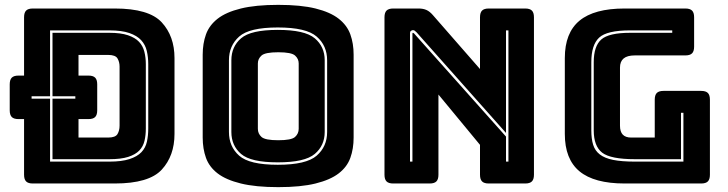

<svg xmlns="http://www.w3.org/2000/svg" viewBox="-20 -755 2994 790"><path d="M452 0H115Q96 0 87.5 -8.5Q79 -17 79 -36V-265H56Q37 -265 28.5 -273.5Q20 -282 20 -301V-408Q20 -427 28.5 -435.5Q37 -444 56 -444H79V-684Q79 -703 87.5 -711.5Q96 -720 115 -720H452Q593 -720 645.5 -663Q698 -606 698 -516V-204Q698 -114 645.5 -57Q593 0 452 0ZM186 -90H430Q481 -90 513 -100.5Q545 -111 562 -129Q579 -147 584.5 -172Q590 -197 590 -226V-491Q590 -520 584 -545.5Q578 -571 561 -589.5Q544 -608 512.5 -619Q481 -630 430 -630H186V-359H110V-349H186ZM290 -349V-359H196V-620H430Q477 -620 506.5 -610Q536 -600 552 -583Q568 -566 574 -542Q580 -518 580 -491V-226Q580 -199 574.5 -175.5Q569 -152 553 -135.5Q537 -119 507.5 -109.5Q478 -100 430 -100H196V-349ZM303 -189H425Q455 -189 463.5 -203.5Q472 -218 472 -238V-481Q472 -500 463.5 -514.5Q455 -529 425 -529H303V-444H344Q363 -444 371.5 -435.5Q380 -427 380 -408V-301Q380 -282 371.5 -273.5Q363 -265 344 -265H303Z M1435 -189Q1435 -143 1421.5 -105.5Q1408 -68 1373.5 -41.5Q1339 -15 1278.5 0Q1218 15 1125 15Q1032 15 971 0Q910 -15 875.5 -41.5Q841 -68 827.5 -105.5Q814 -143 814 -189V-530Q814 -576 827.5 -613.5Q841 -651 875.5 -678Q910 -705 971 -720Q1032 -735 1125 -735Q1218 -735 1278.5 -720Q1339 -705 1373.5 -678Q1408 -651 1421.5 -613.5Q1435 -576 1435 -530ZM1326 -212V-507Q1326 -567 1283 -604.5Q1240 -642 1123 -642Q1006 -642 964 -604.5Q922 -567 922 -507V-212Q922 -152 964 -114.5Q1006 -77 1123 -77Q1240 -77 1283 -114.5Q1326 -152 1326 -212ZM932 -212V-507Q932 -563 972 -597.5Q1012 -632 1123 -632Q1234 -632 1275 -597.5Q1316 -563 1316 -507V-212Q1316 -156 1275 -121.5Q1234 -87 1123 -87Q1012 -87 972 -121.5Q932 -156 932 -212ZM1041 -225Q1041 -205 1056 -191.5Q1071 -178 1125 -178Q1179 -178 1194 -191.5Q1209 -205 1209 -225V-494Q1209 -513 1194 -526.5Q1179 -540 1125 -540Q1071 -540 1056 -526.5Q1041 -513 1041 -494Z M1694 -622Q1689 -627 1686 -629Q1683 -631 1679 -631Q1675 -631 1671 -628Q1667 -625 1667 -619V-90H1677V-617Q1677 -618 1677.5 -619Q1678 -620 1679 -620Q1680 -620 1681.5 -619Q1683 -618 1684 -617L2062 -193V-90H2072V-630H2062V-208ZM1748 0H1598Q1579 0 1570.5 -8.5Q1562 -17 1562 -36V-684Q1562 -703 1570.5 -711.5Q1579 -720 1598 -720H1702Q1721 -720 1734.5 -714Q1748 -708 1761 -693L1955 -471V-684Q1955 -703 1963.5 -711.5Q1972 -720 1991 -720H2141Q2160 -720 2168.5 -711.5Q2177 -703 2177 -684V-36Q2177 -17 2168.5 -8.5Q2160 0 2141 0H1991Q1972 0 1963.5 -8.5Q1955 -17 1955 -36V-159L1784 -366V-36Q1784 -17 1775.5 -8.5Q1767 0 1748 0Z M2865 0H2550Q2425 0 2364.5 -50Q2304 -100 2304 -204V-516Q2304 -620 2364.5 -670Q2425 -720 2550 -720H2800Q2819 -720 2827.5 -711.5Q2836 -703 2836 -684V-563Q2836 -544 2827.5 -535.5Q2819 -527 2800 -527H2592Q2561 -527 2546 -514.5Q2531 -502 2531 -477V-238Q2531 -213 2542.5 -201Q2554 -189 2577 -189H2674V-345Q2674 -364 2682.5 -372.5Q2691 -381 2710 -381H2865Q2884 -381 2892.5 -372.5Q2901 -364 2901 -345V-36Q2901 -17 2892.5 -8.5Q2884 0 2865 0ZM2593 -90H2792V-291H2782V-100H2593Q2492 -100 2457.5 -127Q2423 -154 2423 -219V-499Q2423 -565 2454 -592.5Q2485 -620 2573 -620H2746V-630H2573Q2477 -630 2445 -600Q2413 -570 2413 -499V-219Q2413 -184 2420.5 -159.5Q2428 -135 2448 -119.5Q2468 -104 2503 -97Q2538 -90 2593 -90Z"/></svg>

Font: Bungee Inline
Style: Regular
Weight: 400
Version: Version 1.000;PS 1.0;hotconv 1.0.72;makeotf.lib2.5.5900